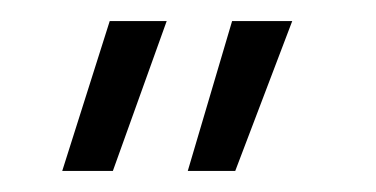

<svg xmlns="http://www.w3.org/2000/svg" viewBox="-20 -505 356 182"><path d="M39 -343 84 -485H138L87 -343ZM158 -343 200 -485H257L203 -343Z"/></svg>

Font: Genos Thin Medium
Style: Regular
Weight: 500
Version: Version 1.010